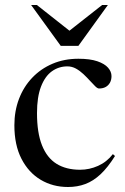

<svg xmlns="http://www.w3.org/2000/svg" viewBox="-20 -738 499 768"><path d="M293.5 -503Q340 -503 369.2 -493Q398.5 -483 412.2 -467.2Q426 -451.5 426 -433.5Q426 -418.5 419.8 -407.2Q413.5 -396 402.5 -390Q391.5 -384 376 -384Q370 -384 360.8 -393Q351.5 -402 339.8 -415Q328 -428 313.8 -441.5Q299.5 -455 283.5 -463.8Q267.5 -472.5 249.5 -472.5Q215 -472.5 187.5 -452.8Q160 -433 144 -391.5Q128 -350 128 -285.5Q128 -207 148 -156.8Q168 -106.5 206.2 -82.8Q244.5 -59 300.5 -59Q337.5 -59 372.2 -74.5Q407 -90 431.5 -121.5L440 -114Q411.5 -68.5 382.5 -41.2Q353.5 -14 321.5 -2Q289.5 10 252 10Q191 10 142.5 -19Q94 -48 65.8 -103Q37.5 -158 37.5 -237Q37.5 -294 56 -342.5Q74.5 -391 108.8 -427Q143 -463 190 -483Q237 -503 293.5 -503ZM274.5 -602H241L388.5 -718H411.5L293.5 -554.5H223L104.5 -718H127.5Z"/></svg>

Font: Newsreader 60pt
Style: Regular
Weight: 400
Designer: Hugues Gentile
Foundry: Production Type
Version: Version 1.003